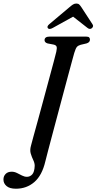

<svg xmlns="http://www.w3.org/2000/svg" viewBox="-93 -912 559 1112"><path d="M337 -605Q334 -595 324.8 -560.8Q315.5 -526.5 302 -476.5Q288.5 -426.5 272.8 -367.5Q257 -308.5 241 -248.2Q225 -188 210.5 -133.8Q196 -79.5 185.2 -38.2Q174.5 3 169.5 23Q150.5 104 105.8 142.5Q61 181 -1 181Q-37.5 181 -55.5 165.2Q-73.5 149.5 -73 127Q-73 108.5 -60.5 95.5Q-48 82.5 -25.5 82.5Q-9.5 82.5 5.5 90Q20.5 97.5 34.8 104.8Q49 112 63 112Q81 112 93.8 98Q106.5 84 108 48.5Q108 32.5 99.8 15.5Q91.5 -1.5 85.2 -22Q79 -42.5 86.5 -68.5Q89 -79 100 -119Q111 -159 126.8 -216.2Q142.5 -273.5 159.5 -336.8Q176.5 -400 192.2 -458Q208 -516 219 -557.5Q230 -599 233 -612Q238 -634 234.5 -642.5Q231 -651 216.5 -654L182.5 -660.5Q165 -666 165 -679.5Q165.5 -700 194 -700H406Q419 -700 423.5 -695.2Q428 -690.5 428 -682.5Q428 -666.5 408 -660.5L374 -652.5Q359.5 -648.5 352.2 -640Q345 -631.5 337 -605ZM438 -748Q426.5 -740 413.5 -750.5L330.5 -815.5L213 -750.5Q193 -739.5 185 -748Q176 -758 192.5 -772L309 -870Q320.5 -880 329.5 -885.8Q338.5 -891.5 349 -891.5Q360 -891.5 366 -885.8Q372 -880 378.5 -870L443 -771Q447.5 -764 445.2 -757.8Q443 -751.5 438 -748Z"/></svg>

Font: Fraunces 72pt S050
Style: Italic
Weight: 400
Italic angle: -16°
Version: Version 1.000; ttfautohint (v1.8.3)